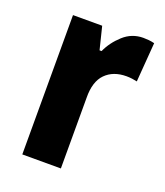

<svg xmlns="http://www.w3.org/2000/svg" viewBox="-109 -701 612 711"><g transform="rotate(20 196.5 -345.5)"><path d="M335 -625Q345 -625 356 -624Q367 -623 379 -620L367 -465Q359 -467 347.5 -468.5Q336 -470 325 -470Q273 -470 242.5 -439Q212 -408 213 -344V-66H61V-615H176L198 -526H206Q223 -564 256.5 -594.5Q290 -625 335 -625Z"/></g></svg>

Font: Noto Sans Malayalam UI Condensed ExtraBold
Style: Regular
Weight: 800
Width: 3
Designer: Jelle Bosma - Monotype Design Team
Foundry: Monotype Imaging Inc.
Version: Version 2.104; ttfautohint (v1.8.4.7-5d5b)